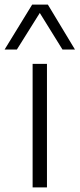

<svg xmlns="http://www.w3.org/2000/svg" viewBox="-74 -810 344 830"><path d="M67 0V-534H129V0ZM-54 -596 65 -790H133L250 -596H196L98 -754L-1 -596Z"/></svg>

Font: Georama Light
Style: Regular
Weight: 300
Designer: Jean-Baptiste Levee
Foundry: Production Type
Version: Version 1.000